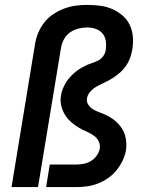

<svg xmlns="http://www.w3.org/2000/svg" viewBox="-20 -763 640 783"><path d="M27 0 123 -584Q127 -608 136.5 -630.5Q146 -653 161.5 -672.5Q177 -692 198.5 -706Q220 -720 243 -728.5Q266 -737 289.5 -740Q313 -743 336 -743Q363 -743 389 -739.5Q415 -736 438 -726Q461 -716 480 -699.5Q499 -683 509.5 -660.5Q520 -638 522 -611.5Q524 -585 519 -558Q516 -542 510 -525.5Q504 -509 494 -494.5Q484 -480 470.5 -468Q457 -456 442.5 -446.5Q428 -437 412.5 -429.5Q397 -422 381 -414Q365 -406 351.5 -393Q338 -380 335 -363Q332 -348 340.5 -335.5Q349 -323 361.5 -316Q374 -309 388 -304Q402 -299 415 -292.5Q428 -286 439.5 -278Q451 -270 461 -259.5Q471 -249 478.5 -237Q486 -225 490 -211Q494 -197 495 -182Q496 -167 494 -151Q490 -129 480 -108Q470 -87 455 -68.5Q440 -50 420.5 -36.5Q401 -23 379 -14.5Q357 -6 335 -3Q313 0 291 0H168L183 -92H290Q306 -92 321.5 -95Q337 -98 351 -106.5Q365 -115 374.5 -128.5Q384 -142 387 -157Q389 -173 382.5 -186.5Q376 -200 364.5 -208.5Q353 -217 340 -223Q327 -229 314 -235.5Q301 -242 289 -250.5Q277 -259 266.5 -268.5Q256 -278 248 -290Q240 -302 234.5 -316Q229 -330 227.5 -345Q226 -360 229 -375Q231 -388 236 -400.5Q241 -413 248 -425Q255 -437 264.5 -447.5Q274 -458 284.5 -467Q295 -476 306.5 -483Q318 -490 330.5 -496Q343 -502 355.5 -506Q368 -510 380 -516Q392 -522 400.5 -533.5Q409 -545 411 -558Q414 -577 411.5 -595Q409 -613 398.5 -626Q388 -639 371 -645Q354 -651 336 -651Q318 -651 300 -646.5Q282 -642 266.5 -631.5Q251 -621 241.5 -604Q232 -587 229 -569L135 0Z"/></svg>

Font: Iosevka Aile Semibold Oblique
Style: Regular
Weight: 600
Italic angle: -9°
Designer: Belleve Invis
Foundry: Belleve Invis
Version: Version 31.1.0; ttfautohint (v1.8.4)